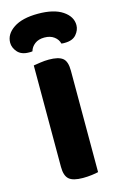

<svg xmlns="http://www.w3.org/2000/svg" viewBox="-151 -911 609 974"><g transform="rotate(-15 153.0 -424.0)"><path d="M153 -731Q122 -731 102.5 -716Q83 -701 77 -679Q72 -678 68 -678Q64 -678 59 -678Q19 -678 -1 -701Q-21 -724 -21 -750Q-21 -795 24.5 -825.5Q70 -856 153 -856Q236 -856 281.5 -825.5Q327 -795 327 -750Q327 -724 307.5 -701Q288 -678 247 -678Q243 -678 238.5 -678Q234 -678 229 -679Q224 -701 204 -716Q184 -731 153 -731ZM65 -442H240V-1Q229 2 206 5Q183 8 159 8Q107 8 86 -10.5Q65 -29 65 -75ZM240 -211H65V-608Q77 -610 100.5 -613.5Q124 -617 146 -617Q196 -617 218 -600Q240 -583 240 -534Z"/></g></svg>

Font: Baloo Tamma 2 ExtraBold
Style: Regular
Weight: 800
Designer: Divya Kowshik, Shuchita Grover and Ek Type
Foundry: Ek Type
Version: Version 1.700